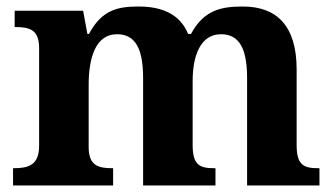

<svg xmlns="http://www.w3.org/2000/svg" viewBox="-20 -569 1026 589"><path d="M20 0H327V-53H324C280 -53 252 -62 252 -118V-309C252 -391 273 -464 339 -464C398 -464 419 -415 419 -329V0H641V-53H638C593 -53 571 -62 571 -124V-321C571 -398 595 -464 658 -464C717 -464 738 -415 738 -329V0H960V-53H957C912 -53 890 -62 890 -124V-356C890 -491 828 -549 725 -549C662 -549 606 -540 566 -465H557C533 -524 479 -549 406 -549C343 -549 293 -540 253 -465H248L235 -536H25V-486H28C72 -486 100 -477 100 -421V-122C100 -62 67 -53 22 -53H20Z"/></svg>

Font: Noto Serif NP Hmong
Style: Bold
Weight: 700
Designer: Dalton Maag Ltd
Foundry: Dalton Maag Ltd
Version: Version 1.001